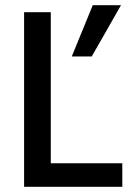

<svg xmlns="http://www.w3.org/2000/svg" viewBox="-20 -721 520 741"><path d="M334 -503H257L338 -701H447ZM452 0H73V-674H176V-91H452Z"/></svg>

Font: Hind Kochi Medium
Style: Regular
Weight: 500
Designer: Dhruvi Tolia
Foundry: Indian Type Foundry
Version: Version 0.702;PS 1.0;hotconv 1.0.81;makeotf.lib2.5.63406